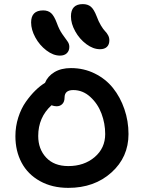

<svg xmlns="http://www.w3.org/2000/svg" viewBox="-20 -951 692 925"><path d="M461.9 -713.9Q428.7 -713.9 395.8 -738.5Q362.8 -763.2 342.3 -800.3Q321.8 -837.4 321.8 -872.1Q321.8 -931.2 378.9 -931.2Q402.8 -931.2 417.7 -918.7Q432.6 -906.2 445.8 -872.1Q454.6 -847.7 466.1 -828.6Q477.5 -809.6 486.1 -801Q494.6 -792.5 500.7 -781.2Q506.8 -770 506.8 -756.8Q506.8 -736.3 495.1 -725.1Q483.4 -713.9 461.9 -713.9ZM269 -683.1Q236.3 -683.1 203.4 -708.3Q170.4 -733.4 150.1 -770.8Q129.9 -808.1 129.9 -842.8Q129.9 -900.9 188 -900.9Q211.4 -900.9 226.1 -887.9Q240.7 -875 253.9 -839.8Q265.1 -808.1 280.8 -785.9Q296.4 -763.7 305.2 -751.7Q314 -739.7 314 -725.1Q314 -706.1 302 -694.6Q290 -683.1 269 -683.1ZM309.1 -45.9Q231 -45.9 172.4 -78.6Q113.8 -111.3 84 -167.5Q54.2 -223.6 54.2 -294.9Q54.2 -341.8 68.1 -385.3Q82 -428.7 104.7 -460.7Q127.4 -492.7 150.4 -515.1Q173.3 -537.6 196.8 -551.8Q209.5 -583.5 241.9 -603.3Q274.4 -623 321.8 -623Q383.8 -623 436.5 -596.9Q489.3 -570.8 524.4 -526.9Q559.6 -482.9 579.3 -425.3Q599.1 -367.7 599.1 -305.2Q599.1 -193.8 516.8 -119.9Q434.6 -45.9 309.1 -45.9ZM164.1 -295.9Q164.1 -232.9 202.4 -191.9Q240.7 -150.9 309.1 -150.9Q385.3 -150.9 436 -194.1Q486.8 -237.3 486.8 -305.2Q486.8 -356 469 -403.6Q451.2 -451.2 415 -484.1Q378.9 -517.1 333 -517.1Q291 -517.1 291 -481Q291 -460.9 280.3 -450Q269.5 -439 252.9 -439Q241.2 -439 228 -443.8Q164.1 -385.3 164.1 -295.9Z"/></svg>

Font: Shantell Sans Irregular
Style: Regular
Weight: 500
Designer: Stephen Nixon, Anya Danilova, Shantell Martin
Foundry: Arrow Type
Version: Version 1.006;[9816181b4]